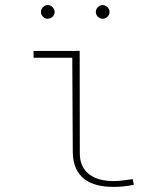

<svg xmlns="http://www.w3.org/2000/svg" viewBox="-20 -730 640 760"><path d="M112.8 -528.3H266.1L295.4 -528.8L295.9 -126.5Q295.4 -95.7 305.7 -74.2Q315.9 -52.7 334 -39.3Q352.1 -25.9 376.5 -19.5Q400.9 -13.2 429.2 -13.2Q448.7 -13.2 467.5 -15.9Q486.3 -18.6 505.4 -21L509.8 1.5Q469.2 9.8 430.2 9.8Q395 9.8 365.7 2.7Q336.4 -4.4 314.9 -20.5Q293.5 -36.6 281.2 -62.5Q269 -88.4 268.1 -126.5L266.1 -501.5H112.8ZM142.1 -682.6Q142.1 -693.4 150.1 -701.7Q158.2 -710 168.9 -710Q179.7 -710 188 -701.7Q196.3 -693.4 196.3 -682.6Q196.3 -671.9 188 -663.8Q179.7 -655.8 168.9 -655.8Q158.2 -655.8 150.1 -663.8Q142.1 -671.9 142.1 -682.6ZM359.4 -682.6Q359.4 -693.4 367.4 -701.7Q375.5 -710 386.2 -710Q397 -710 405.3 -701.7Q413.6 -693.4 413.6 -682.6Q413.6 -671.9 405.3 -663.8Q397 -655.8 386.2 -655.8Q375.5 -655.8 367.4 -663.8Q359.4 -671.9 359.4 -682.6Z"/></svg>

Font: Roboto Mono Thin
Style: Regular
Weight: 250
Designer: Google
Version: Version 2.000985; 2015; ttfautohint (v1.3)